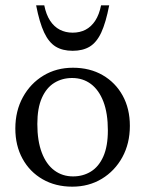

<svg xmlns="http://www.w3.org/2000/svg" viewBox="-20 -690 544 720"><path d="M254 -28.5Q291.5 -28.5 321 -46.8Q350.5 -65 367.5 -103.2Q384.5 -141.5 384.5 -201Q384.5 -265 367.8 -308.8Q351 -352.5 321 -375Q291 -397.5 250.5 -397.5Q213 -397.5 183.5 -379.2Q154 -361 137 -322.8Q120 -284.5 120 -225Q120 -161.5 136.8 -117.5Q153.5 -73.5 183.8 -51Q214 -28.5 254 -28.5ZM251 10Q188 10 139.8 -17.8Q91.5 -45.5 64.5 -94.8Q37.5 -144 37.5 -208Q37.5 -274 65.8 -325.5Q94 -377 142.8 -406.5Q191.5 -436 253.5 -436Q317 -436 365 -408.2Q413 -380.5 440 -331.5Q467 -282.5 467 -218Q467 -152 438.8 -100.5Q410.5 -49 361.8 -19.5Q313 10 251 10ZM252.5 -567.5Q279.5 -567.5 300.8 -578.5Q322 -589.5 337 -612.2Q352 -635 359 -670H389.5Q377 -605.5 359.8 -568.2Q342.5 -531 316.5 -515.2Q290.5 -499.5 252.5 -499.5Q214.5 -499.5 188.8 -515.2Q163 -531 145.5 -568.2Q128 -605.5 115.5 -670H146Q153 -635 168 -612.2Q183 -589.5 204.5 -578.5Q226 -567.5 252.5 -567.5Z"/></svg>

Font: Newsreader 16pt
Style: Regular
Weight: 400
Designer: Hugues Gentile
Foundry: Production Type
Version: Version 1.003